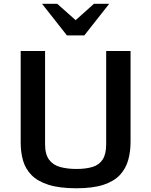

<svg xmlns="http://www.w3.org/2000/svg" viewBox="-20 -987 803 1019"><path d="M385.7 12.2Q295.4 12.2 237.5 -6.3Q179.7 -24.9 147.5 -57.6Q115.2 -90.3 102.5 -134.3Q89.8 -178.2 89.8 -229.5V-716.3H219.2V-221.7Q219.2 -168.5 240.2 -139.9Q261.2 -111.3 298.8 -100.8Q336.4 -90.3 385.7 -90.3Q436.5 -90.3 471.4 -101.1Q506.3 -111.8 524.9 -140.4Q543.5 -168.9 543.5 -221.7V-716.3H672.9V-233.4Q672.9 -182.6 660.6 -138.2Q648.4 -93.8 617.7 -59.8Q586.9 -25.9 530.8 -6.8Q474.6 12.2 385.7 12.2ZM335 -799.3 203.1 -966.8H283.7L400.9 -862.8H362.3L478.5 -966.8H559.6L427.7 -799.3Z"/></svg>

Font: Monda SemiBold
Style: Regular
Weight: 600
Designer: Vernon Adams
Foundry: Vernon Adams
Version: Version 2.200